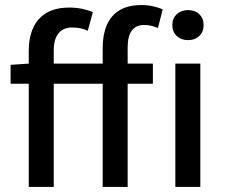

<svg xmlns="http://www.w3.org/2000/svg" viewBox="-20 -741 892 761"><path d="M94 0V-542Q94 -592 111.5 -630.5Q129 -669 164.5 -690Q200 -711 255 -711Q281 -711 305.5 -706Q330 -701 348 -693L328 -619Q313 -626 298.5 -629Q284 -632 265 -632Q231 -632 212 -609Q193 -586 193 -541V0ZM387 0V-552Q387 -603 403 -641Q419 -679 453 -700Q487 -721 540 -721Q565 -721 587 -716Q609 -711 625 -704L606 -630Q592 -636 578.5 -639Q565 -642 552 -642Q519 -642 502.5 -620Q486 -598 486 -553V0ZM22 -409V-484L95 -489H586V-409ZM675 0V-489H774V0ZM725 -582Q698 -582 680.5 -598.5Q663 -615 663 -642Q663 -668 680.5 -684.5Q698 -701 725 -701Q753 -701 770 -684.5Q787 -668 787 -642Q787 -615 770 -598.5Q753 -582 725 -582Z"/></svg>

Font: Source Sans 3 Medium
Style: Regular
Weight: 500
Designer: Paul D. Hunt
Foundry: Adobe
Version: Version 3.052;hotconv 1.1.0;makeotfexe 2.6.0